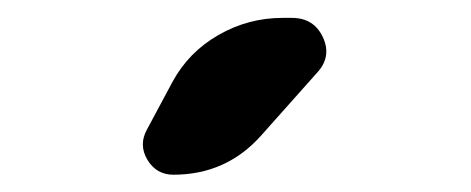

<svg xmlns="http://www.w3.org/2000/svg" viewBox="-20 -790 540 220"><path d="M314.5 -769.5Q339.8 -769.5 350.1 -747.1Q360.4 -724.6 342.8 -706.1L279.3 -634.8Q239.3 -589.8 178.7 -589.8Q159.2 -589.8 148.9 -606.9Q138.7 -624 148.4 -641.6L177.7 -696.3Q196.3 -730.5 230.5 -750Q264.6 -769.5 303.7 -769.5Z"/></svg>

Font: Rounded-X Mgen+ 1mn bold
Style: Bold
Weight: 700
Designer: [Source Han Sans]
Ryoko NISHIZUKA  (kana & ideographs); Paul D. Hunt (Latin, Greek & Cyrillic); Wenlong ZHANG  (bopomofo
Version: Version 1.059.20150602